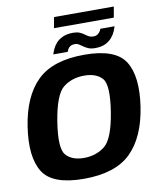

<svg xmlns="http://www.w3.org/2000/svg" viewBox="-98 -996 902 1079"><g transform="rotate(-10 353.0 -457.0)"><path d="M293.5 5.5Q473 5.5 561.5 -81Q650 -167.5 676 -337.5Q701.5 -507.5 647.5 -594.2Q593.5 -681 414.5 -681Q235 -681 146.2 -594.5Q57.5 -508 31.5 -337.5Q6 -168 60 -81.2Q114 5.5 293.5 5.5ZM314 -110Q244.5 -110 211 -149.2Q177.5 -188.5 201 -337.5Q225.5 -489 275 -527.2Q324.5 -565.5 394 -565.5Q463 -565.5 496.8 -527.2Q530.5 -489 506.5 -337.5Q482.5 -188 432.8 -149Q383 -110 314 -110ZM483 -707Q518 -707 541.5 -718.5Q565 -730 579.2 -747.2Q593.5 -764.5 600.8 -781.5Q608 -798.5 610.5 -809H529.5Q528 -802.5 522.2 -793.8Q516.5 -785 507 -779Q497.5 -773 484.5 -773Q469.5 -773 458.5 -779Q447.5 -785 436.5 -793.2Q425.5 -801.5 411 -807.5Q396.5 -813.5 374.5 -813.5Q339 -813.5 314.8 -802.2Q290.5 -791 276.2 -774.2Q262 -757.5 254.8 -740.8Q247.5 -724 244.5 -713H326.5Q328.5 -719.5 333.2 -728.2Q338 -737 347.8 -743Q357.5 -749 372 -749Q386 -749 396.5 -742.5Q407 -736 418.5 -727.8Q430 -719.5 445 -713.2Q460 -707 483 -707ZM273.5 -857.5H615L626 -919H285Z"/></g></svg>

Font: Anybody Thin
Style: Bold Italic
Weight: 700
Italic angle: -10°
Version: Version 1.113;gftools[0.9.25]